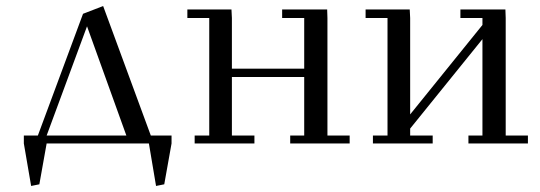

<svg xmlns="http://www.w3.org/2000/svg" viewBox="-20 -470 1769 629"><path d="M58.1 0V-25.9H104L252 -424.8L317.9 -450.2L474.1 -25.9H542V0L518.1 133.8L491.2 139.2L467.8 0H132.8L108.9 133.8L82 139.2ZM132.8 -25.9H394L265.1 -383.8Z M593.8 -411.1V-439H738.3L739.7 -411.1V-245.1H976.6V-411.1H904.3V-439H1051.8L1052.7 -411.1V-25.9H1125.5V0H930.7V-25.9H976.6V-217.8H739.7V-25.9H813.5V0H617.7V-25.9H665.5V-411.1Z M1177.7 -411.1V-439H1322.3L1323.7 -411.1V-95.2L1560.5 -388.2V-411.1H1488.3V-439H1635.7L1636.7 -411.1V-25.9H1709.5V0H1514.6V-25.9H1560.5V-341.8L1323.7 -48.8V-25.9H1397.5V0H1201.7V-25.9H1249.5V-411.1Z"/></svg>

Font: Dehuti
Style: Book
Weight: 400
Version: Version 1.2